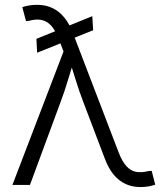

<svg xmlns="http://www.w3.org/2000/svg" viewBox="-20 -756 668 785"><path d="M131.8 -540.5 128.9 -597.2 357.4 -689.9 360.8 -632.3ZM30.8 0 239.7 -545.4 220.7 -595.2Q206.5 -632.3 189.2 -651.1Q171.9 -669.9 150.1 -674.3Q128.4 -678.7 100.6 -671.4L86.4 -669.4L71.3 -726.6Q82.5 -731 98.6 -733.6Q114.7 -736.3 131.8 -736.3Q166 -736.3 193.4 -723.6Q220.7 -710.9 242.2 -685.3Q263.7 -659.7 278.8 -619.1L465.3 -132.3Q479.5 -95.7 496.8 -76.7Q514.2 -57.6 535.9 -53.5Q557.6 -49.3 585.4 -56.2L600.1 -57.6L614.7 -1Q604 2.9 588.1 5.9Q572.3 8.8 554.2 8.8Q520.5 8.8 493.2 -3.9Q465.8 -16.6 444.6 -42.2Q423.3 -67.9 408.2 -108.4L320.8 -338.4Q303.2 -384.3 289.8 -428.2Q276.4 -472.2 262.2 -516.1H284.7Q271 -473.1 257.8 -428.5Q244.6 -383.8 227.5 -338.4L102.5 0Z"/></svg>

Font: Inter 17pt Light
Style: Regular
Weight: 300
Version: Version 4.001;git-66647c0bb